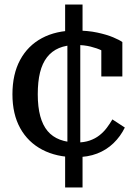

<svg xmlns="http://www.w3.org/2000/svg" viewBox="-20 -683 600 849"><path d="M321 -53Q352 -53 376.5 -61.5Q401 -70 419.5 -84.5Q438 -99 452 -117.5Q466 -136 477 -155L532 -119Q513 -80 482 -50Q451 -20 409.5 -4Q368 12 314 12Q230 12 167 -21Q104 -54 69.5 -116Q35 -178 35 -266Q35 -355 69 -418Q103 -481 165.5 -514.5Q228 -548 314 -548Q368 -548 410 -539Q452 -530 480.5 -518Q509 -506 521 -497V-345H428V-479Q441 -478 449.5 -473.5Q458 -469 462 -461.5Q466 -454 466.5 -447.5Q467 -441 465 -438Q452 -449 430.5 -459.5Q409 -470 380.5 -477Q352 -484 318 -484Q273 -484 241 -470.5Q209 -457 188 -430Q167 -403 157 -362.5Q147 -322 147 -266Q147 -210 158 -169.5Q169 -129 190.5 -103.5Q212 -78 245 -65.5Q278 -53 321 -53ZM268 -663H345V-523L335 -505V-34L345 -21V146H268V-14L278 -31V-502L268 -514Z"/></svg>

Font: Roboto Serif SemiCondensed Medium
Style: Regular
Weight: 500
Width: 4
Designer: Greg Gazdowicz
Foundry: Commercial Type
Version: Version 1.007